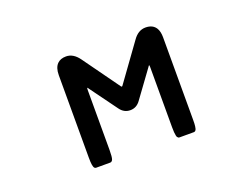

<svg xmlns="http://www.w3.org/2000/svg" viewBox="-87 -688 1175 899"><g transform="rotate(-20 500.0 -239.0)"><path d="M750 -481.4Q759.8 -464.4 759.8 -436.5V-26.4Q759.8 -2.9 758.3 6.6Q756.8 16.1 755.9 19Q752 30.3 743.2 30.3H671.9Q666 30.3 662.1 24.9Q659.7 22 658.7 17.1Q655.3 2.4 655.3 -26.4V-326.2Q655.3 -332.5 654.8 -335Q654.3 -335 653.3 -335H651.9Q650.4 -333.5 647.9 -329.1L550.3 -195.3Q530.8 -168 499.5 -168Q468.3 -168 448.7 -195.3L350.6 -329.6Q348.6 -333.5 347.2 -335H345.7H344.7Q343.8 -332 343.8 -326.2V-26.4Q343.8 8.3 339.4 20Q336.9 26.9 331.5 29.3Q329.6 30.3 327.1 30.3H256.8Q252 30.3 248.5 26.9Q244.1 22 242.2 9.5Q240.2 -2.9 240.2 -26.4V-436.5Q240.2 -474.1 258.3 -492.2Q273.9 -507.8 301.8 -507.8Q337.4 -507.8 364.7 -470.2Q495.6 -288.1 496.1 -287.6Q497.1 -286.6 497.1 -286.1H499Q502 -286.1 502 -286.6Q503.4 -287.6 506.3 -292.5L634.3 -469.7Q660.6 -507.8 697.5 -507.8Q734.4 -507.8 750 -481.4Z"/></g></svg>

Font: YuPearl-SemiBold
Style: SemiBold
Weight: 600
Designer: Max Yao
Foundry: Max-Everyday
Version: Version 1.011; ttfautohint (v1.8.3)